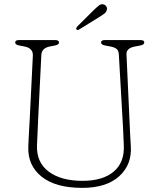

<svg xmlns="http://www.w3.org/2000/svg" viewBox="-20 -894 770 929"><path d="M575 -281 555 -631Q554 -649.5 543.8 -657.5Q533.5 -665.5 514 -669L488 -674Q469 -678 469 -688Q469 -700 486 -700H661Q678 -700 678 -688Q678 -678 659 -674L633 -669Q590.5 -661 592 -631L608 -281Q609 -257 610.2 -234Q611.5 -211 613 -186Q618.5 -97 556.5 -41Q494.5 15 378 15Q248.5 15 181 -39.5Q113.5 -94 117 -184Q117.5 -200.5 118.8 -226Q120 -251.5 121.5 -277.2Q123 -303 124 -321L139 -625Q140.5 -661 98.5 -669L72.5 -674Q53.5 -678 53.5 -688Q53.5 -700 70.5 -700H248.5Q265.5 -700 265.5 -688Q265.5 -678 246.5 -674L220.5 -669Q181.5 -661 180 -628L165 -326Q163 -285.5 161.8 -253.5Q160.5 -221.5 159 -192Q155.5 -109 215.2 -64Q275 -19 379 -19Q478 -19 530.8 -64.2Q583.5 -109.5 579 -192Q577.5 -223.5 576.8 -243.2Q576 -263 575 -281ZM433.5 -845Q449.5 -860.5 460.2 -868.5Q471 -876.5 483 -872Q492 -868.5 495.8 -860.2Q499.5 -852 496 -843.5Q493 -834 483.5 -827Q474 -820 462 -812.5L361.5 -750.5Q354.5 -746.5 350 -752Q347.5 -755 349.2 -758.8Q351 -762.5 353.5 -765.5Z"/></svg>

Font: Fraunces 9pt SuperSoft Thin
Style: Regular
Weight: 100
Version: Version 1.000;[b76b70a41]